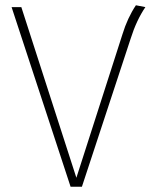

<svg xmlns="http://www.w3.org/2000/svg" viewBox="-20 -709 576 729"><path d="M496 -689 532 -682Q498 -632 476 -562L291 0H248L24 -682H61L270 -34L445 -579Q464 -641 496 -689Z"/></svg>

Font: FiraSans
Style: Regular
Weight: 200
Designer: Carrois Corporate & Edenspiekermann AG
Foundry: Carrois Corporate GbR & Edenspiekermann AG
Version: Version 3.106;PS 003.106;hotconv 1.0.70;makeotf.lib2.5.58329